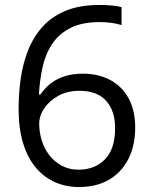

<svg xmlns="http://www.w3.org/2000/svg" viewBox="-20 -744 612 774"><path d="M55 -305Q55 -367 63.5 -427Q72 -487 93 -540.5Q114 -594 151 -635.5Q188 -677 244.5 -700.5Q301 -724 382 -724Q403 -724 428.5 -722Q454 -720 470 -715V-643Q451 -649 428 -652Q405 -655 382 -655Q312 -655 265.5 -632Q219 -609 191.5 -568.5Q164 -528 152 -475Q140 -422 137 -363H143Q159 -387 182.5 -406Q206 -425 238.5 -436Q271 -447 314 -447Q377 -447 424.5 -421.5Q472 -396 498.5 -347.5Q525 -299 525 -230Q525 -156 497 -102Q469 -48 418.5 -19Q368 10 298 10Q247 10 203 -9Q159 -28 125.5 -67Q92 -106 73.5 -165.5Q55 -225 55 -305ZM297 -60Q362 -60 403 -101.5Q444 -143 444 -228Q444 -297 408 -337.5Q372 -378 300 -378Q252 -378 215.5 -358Q179 -338 158.5 -307.5Q138 -277 138 -245Q138 -212 148 -179Q158 -146 178 -119.5Q198 -93 228 -76.5Q258 -60 297 -60Z"/></svg>

Font: Noto Sans Sinhala
Style: Regular
Weight: 400
Designer: Jelle Bosma - Monotype Design Team
Foundry: Monotype Imaging Inc.
Version: Version 2.006